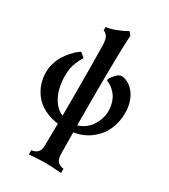

<svg xmlns="http://www.w3.org/2000/svg" viewBox="-247 -894 1134 1285"><g transform="rotate(30 320.0 -251.5)"><path d="M374 -244.1Q374 -126.5 374.5 -56.2Q407.2 -65.4 433.6 -86.2Q460 -106.9 475.8 -133.1Q491.7 -159.2 500 -187Q508.3 -214.8 508.3 -241.2Q508.3 -278.8 497.6 -310.8Q486.8 -342.8 469.5 -363.3Q452.1 -383.8 434.1 -396.5Q416 -409.2 397.9 -415V-427.7Q406.7 -446.3 428.2 -468.5Q449.7 -490.7 466.3 -490.7Q491.2 -490.7 516.6 -477.1Q542 -463.4 563.5 -438.5Q585 -413.6 598.4 -374Q611.8 -334.5 611.8 -287.6Q611.8 -217.3 585 -157.7Q558.1 -98.1 503.7 -56.2Q449.2 -14.2 375 -2Q376 136.2 377 166.5Q377.4 201.7 392.8 219.5Q408.2 237.3 440.4 241.7V273.9Q361.3 267.6 315.9 267.6Q271 267.6 191.4 273.9V241.7Q224.1 237.3 239.3 219.7Q254.4 202.1 254.9 166.5Q256.3 87.4 256.8 -1Q195.8 -8.8 148.4 -33.4Q101.1 -58.1 72.8 -94Q44.4 -129.9 30 -171.9Q15.6 -213.9 15.6 -260.7Q15.6 -297.9 27.3 -334Q39.1 -370.1 55.7 -396Q72.3 -421.9 92.5 -444.3Q112.8 -466.8 127.4 -478.8Q142.1 -490.7 151.9 -496.1L186.5 -467.3Q177.2 -452.6 172.9 -444.1Q168.5 -435.5 158.2 -412.8Q147.9 -390.1 142.8 -362.8Q137.7 -335.4 137.7 -304.7Q137.7 -216.3 169.4 -151.9Q201.2 -87.4 257.3 -62.5Q257.8 -130.9 257.8 -244.1Q257.8 -447.8 254.9 -604.5Q253.9 -644.5 244.6 -664.8Q235.4 -685.1 210 -695.3V-721.2Q242.7 -724.6 285.6 -741.2Q328.6 -757.8 362.8 -777.3L382.8 -753.9Q374 -612.3 374 -244.1Z"/></g></svg>

Font: Flanker
Style: Bold
Weight: 700
Designer: Flanker
Foundry: Flanker
Version: Version 2.021